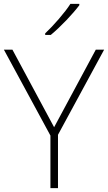

<svg xmlns="http://www.w3.org/2000/svg" viewBox="-20 -970 557 990"><path d="M389 -943V-950H343C316 -907 255 -837 213 -798V-790H242C294 -833 356 -899 389 -943ZM259 -314 44 -714H0L240 -271V0H279V-275L517 -714H474Z"/></svg>

Font: Noto Sans Georgian ExtraLight
Style: Regular
Weight: 200
Designer: Monotype Design Team, Akaki Razmadze
Foundry: Google LLC
Version: Version 2.005